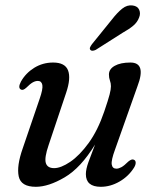

<svg xmlns="http://www.w3.org/2000/svg" viewBox="-20 -691 579 720"><path d="M482 -92Q488.5 -89.5 488.8 -81.2Q489 -73 483 -63Q462.5 -30 428.2 -10.2Q394 9.5 358 9.5Q302 9.5 302 -38Q302 -56.5 311.8 -83.5Q321.5 -110.5 336.5 -149Q283 -61.5 222.5 -26Q162 9.5 114.5 9.5Q58.5 9.5 50.2 -29.5Q42 -68.5 65 -134L128.5 -320Q141.5 -357 138.8 -372.2Q136 -387.5 122 -387.5Q112.5 -387.5 102.8 -382Q93 -376.5 78.5 -362Q66.5 -351 59 -355Q46 -361 58.5 -385Q76.5 -417 108.5 -436.8Q140.5 -456.5 179 -456.5Q224 -456.5 235.2 -427Q246.5 -397.5 228 -343L162.5 -147.5Q146 -99.5 151.8 -80Q157.5 -60.5 183 -60.5Q208.5 -60.5 243.5 -84.2Q278.5 -108 312.8 -155.2Q347 -202.5 371 -273Q386 -317 391 -336.5Q396 -356 396 -367.5Q396 -379 392.2 -389Q388.5 -399 388.5 -411.5Q388.5 -432 410.2 -444.2Q432 -456.5 469 -456.5Q529.5 -456.5 495.5 -367.5L411.5 -130.5Q396.5 -90 399 -74.2Q401.5 -58.5 416.5 -58.5Q425 -58.5 435.5 -64.2Q446 -70 461.5 -85.5Q474.5 -96 482 -92ZM399 -617Q419.5 -643.5 438.2 -658.5Q457 -673.5 477.5 -670.5Q496 -668 502 -654.2Q508 -640.5 501.5 -625Q495 -607.5 479.5 -594.5Q464 -581.5 440.5 -568.5L339 -504Q333 -501 327.2 -500.8Q321.5 -500.5 318.5 -504.5Q315.5 -508.5 318 -514Q320.5 -519.5 325 -525.5Z"/></svg>

Font: Fraunces 72pt Soft
Style: Italic
Weight: 400
Italic angle: -16°
Version: Version 1.000;[b76b70a41]